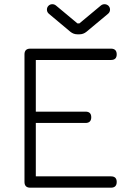

<svg xmlns="http://www.w3.org/2000/svg" viewBox="-20 -870 601 890"><path d="M222.5 -850.5C222.5 -850.5 222.5 -850.5 222.5 -850.5C229 -850.5 234.5 -848.5 240 -844C240 -844 240 -844 240 -844C240 -844 339 -761.5 339 -761.5C339 -761.5 348 -761.5 348 -761.5C348 -761.5 447 -844 447 -844C452.5 -848.5 458 -850.5 464.5 -850.5C464.5 -850.5 464.5 -850.5 464.5 -850.5C471.5 -850.5 477.5 -848 482.5 -843.5C487.5 -838.5 490 -832.5 490 -825.5C490 -825.5 490 -825.5 490 -825.5C490 -817 486.5 -810.5 479.5 -805C479.5 -805 479.5 -805 479.5 -805C479.5 -805 380.5 -722.5 380.5 -722.5C371 -715 360.5 -711 349 -711C349 -711 349 -711 349 -711C349 -711 338 -711 338 -711C326.5 -711 316 -715 306.5 -722.5C306.5 -722.5 306.5 -722.5 306.5 -722.5C306.5 -722.5 208 -805 208 -805C201 -810.5 197.5 -817 197.5 -825.5C197.5 -825.5 197.5 -825.5 197.5 -825.5C197.5 -832.5 200 -838.5 205 -843.5C209.5 -848 215.5 -850.5 222.5 -850.5ZM494.5 0C494.5 0 120 0 120 0C102.5 0 93.5 -9 93.5 -26.5C93.5 -26.5 93.5 -26.5 93.5 -26.5C93.5 -26.5 93.5 -618 93.5 -618C93.5 -635.5 102.5 -644.5 120 -644.5C120 -644.5 120 -644.5 120 -644.5C120 -644.5 494.5 -644.5 494.5 -644.5C512 -644.5 521 -635.5 521 -618C521 -618 521 -618 521 -618C521 -600.5 512 -592 494.5 -592C494.5 -592 494.5 -592 494.5 -592C494.5 -592 146 -592 146 -592C146 -592 146 -352.5 146 -352.5C146 -352.5 376.5 -352.5 376.5 -352.5C394 -352.5 403 -344 403 -326.5C403 -326.5 403 -326.5 403 -326.5C403 -309 394 -300 376.5 -300C376.5 -300 376.5 -300 376.5 -300C376.5 -300 146 -300 146 -300C146 -300 146 -52.5 146 -52.5C146 -52.5 494.5 -52.5 494.5 -52.5C512 -52.5 521 -44 521 -26.5C521 -26.5 521 -26.5 521 -26.5C521 -9 512 0 494.5 0C494.5 0 494.5 0 494.5 0Z"/></svg>

Font: Jura-Fortis-Regular
Style: Regular
Weight: 500
Designer: Daniel Johnson, Alexei Vanyashin, Mirko Velimirovic
Foundry: Daniel Johnson
Version: ""